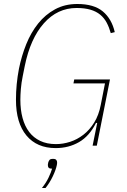

<svg xmlns="http://www.w3.org/2000/svg" viewBox="-20 -730 635 962"><path d="M467 -114H461Q428 -48 376 -18Q324 12 259 12Q165 12 112.5 -51Q60 -114 60 -230Q60 -308 75 -386Q88 -450 111.5 -508.5Q135 -567 171 -612Q207 -657 256 -683.5Q305 -710 367 -710Q451 -710 495.5 -672.5Q540 -635 555 -569L535 -564Q527 -593 514.5 -616.5Q502 -640 482 -656.5Q462 -673 433 -681.5Q404 -690 364 -690Q268 -690 200 -613.5Q132 -537 104 -399L94 -349Q87 -315 84.5 -284Q82 -253 82 -230Q82 -180 93 -139Q104 -98 126 -69Q148 -40 181.5 -24Q215 -8 260 -8Q296 -8 331.5 -19.5Q367 -31 398 -55Q429 -79 452 -116Q475 -153 485 -205L506 -312H348L352 -332H531L465 0H444ZM246 66Q258 66 262 71.5Q266 77 266 82Q266 85 266 88Q266 91 265 96Q260 121 244.5 153.5Q229 186 208 212H190Q211 186 223.5 159.5Q236 133 241 115Q227 115 223.5 110Q220 105 220 99Q220 97 220 93.5Q220 90 222 83Q224 77 228 71.5Q232 66 246 66Z"/></svg>

Font: IBM Plex Sans Cond Thin
Style: Italic
Weight: 100
Width: 3
Italic angle: -11°
Designer: Mike Abbink, Paul van der Laan, Pieter van Rosmalen
Foundry: Bold Monday
Version: Version 1.3